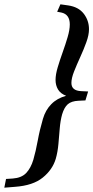

<svg xmlns="http://www.w3.org/2000/svg" viewBox="-102 -731 432 890"><path d="M306.5 -307 294 -265.5 262 -264Q229 -262.5 212.2 -247.8Q195.5 -233 186 -201Q178 -172.5 175 -136.5Q172 -100.5 168.8 -63.5Q165.5 -26.5 156.5 5Q141.5 55.5 96.2 92.2Q51 129 -32.5 135L-82 139L-74 98.5L-42.5 96.5Q-2 93.5 19.5 70.8Q41 48 52.5 9.5Q64 -30 73 -79.5Q82 -129 97 -180Q109 -221 135.8 -248.2Q162.5 -275.5 204.5 -287Q178.5 -297 167 -316.2Q155.5 -335.5 155.5 -360.5Q155.5 -385.5 165.5 -419Q175.5 -452.5 188.5 -488.8Q201.5 -525 211.5 -559Q221.5 -593 221.5 -618Q221.5 -664.5 182 -673L163 -676.5L178 -711L213.5 -706Q262 -699 286.2 -667.5Q310.5 -636 310.5 -595.5Q310.5 -569 298.2 -535.2Q286 -501.5 270 -466.5Q254 -431.5 241.5 -400Q229 -368.5 229 -346.5Q229 -310.5 274.5 -308.5Z"/></svg>

Font: Newsreader 16pt
Style: Bold Italic
Weight: 700
Italic angle: -17°
Designer: Hugues Gentile
Foundry: Production Type
Version: Version 1.003; ttfautohint (v1.8.3)